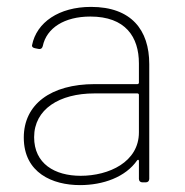

<svg xmlns="http://www.w3.org/2000/svg" viewBox="-20 -529 537 557"><path d="M244 -509C151 -509 86 -464 73 -398C72 -393 76 -390 82 -389L92 -387C98 -386 102 -388 104 -395C115 -448 167 -481 242 -481C344 -481 383 -422 383 -345V-289C383 -287 381 -285 379 -285H255C127 -285 49 -226 49 -130C49 -27 133 8 212 8C279 8 344 -15 378 -64C381 -67 383 -65 383 -62V-10C383 -4 387 0 393 0H403C409 0 413 -4 413 -10V-343C413 -442 361 -509 244 -509ZM214 -19C139 -19 79 -54 79 -131C79 -212 152 -258 254 -258H379C381 -258 383 -256 383 -254V-145C383 -59 296 -19 214 -19Z"/></svg>

Font: Barlow Thin
Style: Regular
Weight: 250
Designer: Jeremy Tribby
Foundry: Tribby Type
Version: Version 1.422;hotconv 1.0.109;makeotfexe 2.5.65596